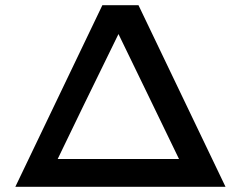

<svg xmlns="http://www.w3.org/2000/svg" viewBox="-20 -719 936 739"><path d="M39 0 374 -699H513L848 0ZM202 -107H669Q636 -176 557.5 -337.5Q479 -499 436 -588Q283 -276 202 -107Z"/></svg>

Font: Coval
Style: Medium
Weight: 500
Foundry: Context Ltd
Version: Version 001.000